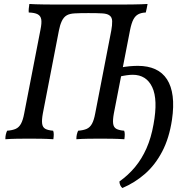

<svg xmlns="http://www.w3.org/2000/svg" viewBox="-20 -699 945 968"><path d="M7 3Q7 -11 9.5 -21.5Q12 -32 16 -40Q43 -42 59.5 -49.5Q76 -57 86 -75.5Q96 -94 102 -127L184 -549Q191 -583 188 -601Q185 -619 170 -627Q155 -635 125 -636Q124 -644 125 -655Q126 -666 128 -679Q142 -678 159 -677.5Q176 -677 203.5 -676.5Q231 -676 275.5 -676Q320 -676 389 -676H467Q535 -676 578 -676Q621 -676 648 -676.5Q675 -677 692 -677.5Q709 -678 724 -679Q722 -666 719.5 -655.5Q717 -645 715 -636Q692 -635 677 -627Q662 -619 652.5 -601Q643 -583 636 -549L554 -127Q548 -94 550.5 -75.5Q553 -57 566.5 -49.5Q580 -42 606 -40Q609 -32 609 -21.5Q609 -11 607 3Q577 1 546 0.5Q515 0 486 0Q457 0 424 0.5Q391 1 365 3Q365 -11 367.5 -21.5Q370 -32 374 -40Q401 -42 417.5 -49.5Q434 -57 444 -75.5Q454 -94 460 -127L541 -545Q546 -572 545.5 -592.5Q545 -613 531 -622Q520 -630 495.5 -631.5Q471 -633 426 -633Q381 -633 356 -631.5Q331 -630 317 -622Q301 -613 291.5 -592.5Q282 -572 277 -545L196 -127Q190 -94 192.5 -75.5Q195 -57 208.5 -49.5Q222 -42 248 -40Q251 -32 251 -21.5Q251 -11 249 3Q219 1 188 0.5Q157 0 128 0Q99 0 66 0.5Q33 1 7 3ZM597 249Q583 237 582 216Q627 184 661 143Q695 102 718.5 49Q742 -4 754 -72Q777 -197 747.5 -259.5Q718 -322 649 -322Q636 -322 618 -319.5Q600 -317 580 -312L585 -358Q611 -363 633.5 -365Q656 -367 675 -367Q726 -367 763 -350Q800 -333 822 -299Q844 -265 850.5 -214Q857 -163 847 -95Q833 -2 797.5 65.5Q762 133 711 177.5Q660 222 597 249Z"/></svg>

Font: Vollkorn
Style: Italic
Weight: 400
Italic angle: -11°
Designer: Friedrich Althausen
Foundry: Friedrich Althausen
Version: Version 5.001